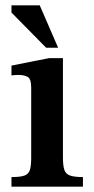

<svg xmlns="http://www.w3.org/2000/svg" viewBox="-20 -700 351 720"><path d="M291 -36V0H23V-36Q56 -36 71.5 -41.5Q87 -47 92 -62.5Q97 -78 97 -107V-371Q97 -404 84 -411.5Q71 -419 49 -419Q38 -419 30.5 -418Q23 -417 23 -417V-454L164 -482H216V-109Q216 -80 221 -64Q226 -48 242 -42Q258 -36 291 -36ZM198 -521H153L23 -653V-680H129Z"/></svg>

Font: STIX Two Text SemiBold
Style: Regular
Weight: 600
Designer: Ross Mills, John Hudson & Paul Hanslow, Tiro Typeworks Ltd; with prior portions MicroPress Inc., and Coen Hoffman.
Foundry: Tiro Typeworks Ltd
Version: Version 2.13 b171